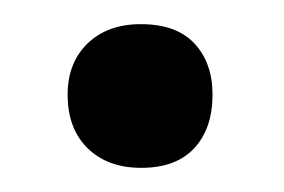

<svg xmlns="http://www.w3.org/2000/svg" viewBox="-20 -280 235 159"><path d="M97 -141Q69 -141 52.5 -157.3Q36 -173.6 36 -201.6Q36 -228 52.5 -244Q69 -260 96.7 -260Q126 -260 141 -244Q156 -228 156 -201.6Q156 -173.6 140.9 -157.3Q125.7 -141 97 -141Z"/></svg>

Font: Cormorant Garamond Light
Style: Regular
Weight: 300
Designer: Christian Thalmann (Catharsis Fonts)
Foundry: Catharsis Fonts
Version: Version 4.001